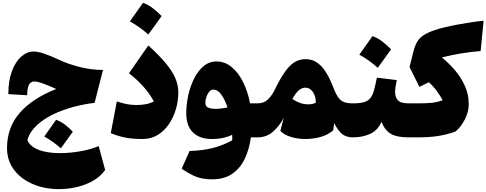

<svg xmlns="http://www.w3.org/2000/svg" viewBox="-20 -965 3418 1349"><path d="M38.6 -303.7Q38.6 -397.5 63.5 -464.4Q88.4 -531.2 128.9 -567.1Q169.4 -603 216.3 -603Q246.1 -603 291 -587.9Q335.9 -572.8 389.6 -547.4Q458.5 -514.6 540.8 -494.1Q623 -473.6 703.6 -473.6L644.5 -242.2Q570.8 -233.9 494.4 -213.4Q418 -192.9 350.8 -160.2Q283.7 -127.4 236.1 -82.5Q188.5 -37.6 172.4 19.5Q186 52.2 220 72.5Q253.9 92.8 300.8 101.8Q347.7 110.8 400.4 110.8Q473.1 110.8 547.1 97.4Q621.1 84 673.3 61.5L718.8 229.5Q669.9 296.4 581.3 330.1Q492.7 363.8 391.6 363.8Q318.8 363.8 253.4 344Q188 324.2 137.5 286.9Q86.9 249.5 58.1 196.3Q29.3 143.1 29.3 75.7Q29.3 -69.3 118.2 -171.4Q207 -273.4 375 -339.8Q350.6 -351.1 329.1 -360.1Q307.6 -369.1 289.6 -375.5Q268.1 -383.8 250.7 -388.2Q233.4 -392.6 219.7 -392.6Q170.9 -392.6 170.9 -295.9ZM374.1 -123.4Q408 -111.1 437.4 -88.3Q466.9 -65.4 491.5 -39.5Q471.2 -10.9 450.4 18.1Q429.5 47.1 407.5 77Q382 54.5 353.5 33.7Q324.9 12.8 291.1 -6.1Q334.6 -66.3 374.1 -123.4Z M1232.9 -315.4Q1232.9 -258.3 1216.6 -200.7Q1200.2 -143.1 1168.2 -95Q1136.2 -46.9 1089.4 -17.6Q1042.5 11.7 981.4 11.7Q913.1 11.7 863 2.2Q813 -7.3 758.3 -29.3L800.8 -252.4Q836.9 -240.2 869.9 -233.6Q902.8 -227.1 939 -227.1Q973.1 -227.1 1004.2 -232.9Q1035.2 -238.8 1061 -252.4Q1027.8 -312.5 983.4 -361.1Q939 -409.7 886.2 -450.2L1022 -645.5Q1099.6 -575.2 1145.8 -519.3Q1191.9 -463.4 1212.4 -414.3Q1232.9 -365.2 1232.9 -315.4ZM984.9 -945.3Q1022.5 -931.6 1055.2 -906.2Q1087.9 -880.9 1115.2 -852.1Q1092.8 -820.3 1069.6 -788.1Q1046.4 -755.9 1022 -722.7Q993.7 -747.6 961.9 -770.8Q930.2 -793.9 892.6 -814.9Q940.9 -881.8 984.9 -945.3Z M1501.5 -533.2Q1560.1 -533.2 1607.7 -493.7Q1655.3 -454.1 1688.5 -387.2Q1721.7 -320.3 1736.8 -238.8H1789.1V0H1742.7Q1731.4 84 1699.7 150.6Q1668 217.3 1611.8 256.1Q1555.7 294.9 1470.2 294.9Q1433.6 294.9 1401.9 289.1Q1370.1 283.2 1335.7 267.1Q1301.3 251 1256.3 220.7L1312 95.7Q1407.2 92.8 1478 74.2Q1548.8 55.7 1611.8 20.5Q1611.8 11.2 1611.8 1.7Q1611.8 -7.8 1611.3 -18.1Q1584.5 -4.4 1548.3 3.7Q1512.2 11.7 1467.3 11.7Q1383.3 11.7 1335.9 -34.4Q1288.6 -80.6 1288.6 -169.4Q1288.6 -228 1302 -291.7Q1315.4 -355.5 1342.3 -410.2Q1369.1 -464.8 1408.9 -499Q1448.7 -533.2 1501.5 -533.2ZM1479 -335.4Q1462.4 -335.4 1449.7 -320.1Q1437 -304.7 1429.9 -283.2Q1422.9 -261.7 1422.9 -243.7Q1422.9 -216.3 1443.4 -208.3Q1463.9 -200.2 1492.2 -200.2Q1514.2 -200.2 1537.1 -203.1Q1560.1 -206.1 1578.6 -210.4Q1560.5 -264.2 1535.4 -299.8Q1510.3 -335.4 1479 -335.4Z M2126.5 -549.3Q2168.5 -549.3 2200 -530Q2231.4 -510.7 2254.4 -480.2Q2277.3 -449.7 2293.7 -415.5Q2310.1 -381.3 2321.3 -351.6Q2339.8 -303.2 2357.9 -279.1Q2376 -254.9 2400.1 -246.8Q2424.3 -238.8 2459.5 -238.8H2460V0H2459.5Q2417.5 0 2388.4 -19.8Q2359.4 -39.6 2327.6 -100.1Q2326.2 -86.9 2324.7 -74.5Q2323.2 -62 2320.8 -49.3Q2283.7 -16.6 2231.2 -2.4Q2178.7 11.7 2125.5 11.7Q2073.2 11.7 2024.9 -2.7Q1976.6 -17.1 1949.7 -45.4L1973.6 -137.2Q1943.4 -79.6 1898.4 -39.8Q1853.5 0 1789.1 0Q1777.3 0 1771.5 -8.3Q1765.6 -16.6 1765.6 -41V-197.8Q1765.6 -222.2 1771.5 -230.5Q1777.3 -238.8 1789.1 -238.8Q1834 -238.8 1862.1 -266.1Q1890.1 -293.5 1907.7 -329.6Q1949.2 -414.6 1983.6 -462.4Q2018.1 -510.3 2052.2 -529.8Q2086.4 -549.3 2126.5 -549.3ZM2126 -349.1Q2099.6 -349.1 2077.1 -328.4Q2054.7 -307.6 2034.2 -269.5Q2055.7 -254.4 2084 -243.2Q2112.3 -231.9 2147.5 -231.9Q2161.1 -231.9 2174.3 -234.6Q2187.5 -237.3 2199.2 -243.7Q2199.2 -288.6 2178.5 -318.8Q2157.7 -349.1 2126 -349.1Z M2597.2 -711.4Q2634.8 -697.8 2667.5 -672.4Q2700.2 -647 2727.5 -618.2Q2705.1 -586.4 2681.9 -554.2Q2658.7 -522 2634.3 -488.8Q2606 -513.7 2574.2 -536.9Q2542.5 -560.1 2504.9 -581.1Q2553.2 -647.9 2597.2 -711.4ZM2460 0Q2448.2 0 2442.4 -8.3Q2436.5 -16.6 2436.5 -41V-197.8Q2436.5 -222.2 2442.4 -230.5Q2448.2 -238.8 2460 -238.8Q2509.8 -238.8 2538.8 -247.8Q2567.9 -256.8 2583.5 -277.3Q2599.1 -297.9 2608.4 -332.8Q2617.7 -367.7 2627.9 -419.4L2768.1 -402.3Q2763.2 -379.9 2759.5 -358.6Q2755.9 -337.4 2755.9 -318.8Q2755.9 -283.2 2775.4 -261Q2794.9 -238.8 2851.1 -238.8H2851.6V0H2851.1Q2768.6 0 2726.6 -24.2Q2684.6 -48.3 2660.2 -108.9Q2633.3 -47.4 2579.3 -23.7Q2525.4 0 2460 0Z M3377.9 -819.3 3356.9 -606.4Q3286.1 -600.6 3222.4 -590.1Q3158.7 -579.6 3084.5 -561.5Q3132.3 -522.9 3175.5 -472.7Q3218.8 -422.4 3246.1 -362.1Q3273.4 -301.8 3273.4 -233.4Q3273.4 -180.2 3247.1 -127.9Q3220.7 -75.7 3180.2 -40.5Q3115.2 -18.1 3054.9 -9Q2994.6 0 2921.9 0H2851.6Q2839.8 0 2834 -8.3Q2828.1 -16.6 2828.1 -41V-197.8Q2828.1 -222.2 2834 -230.5Q2839.8 -238.8 2851.6 -238.8H2921.9Q2971.2 -238.8 3011 -242.4Q3050.8 -246.1 3090.3 -260.7Q3073.2 -292 3049.1 -325.2Q3024.9 -358.4 2993.2 -387.2L2926.8 -354.5L2857.4 -493.7L2884.8 -604Q2895.5 -646 2912.4 -673.3Q2929.2 -700.7 2959 -719.5Q2988.8 -738.3 3037.6 -754.4Q3064.9 -763.7 3105.5 -773.4Q3146 -783.2 3193.4 -792Q3240.7 -800.8 3288.6 -808.1Q3336.4 -815.4 3377.9 -819.3Z"/></svg>

Font: Pinar-DS1-FD Black
Style: Regular
Weight: 900
Designer: Amin Abedi
Version: Version 2.000